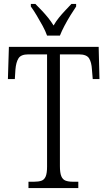

<svg xmlns="http://www.w3.org/2000/svg" viewBox="-20 -951 544 971"><path d="M124 0V-32H153Q175 -32 189.5 -37Q204 -42 211 -58.5Q218 -75 218 -108V-676H123Q86 -676 73.5 -656Q61 -636 58 -599L55 -551H20L25 -714H479L483 -551H449L445 -599Q443 -636 430.5 -656Q418 -676 379 -676H283V-111Q283 -77 290 -60Q297 -43 311.5 -37.5Q326 -32 348 -32H376V0ZM218 -771Q210 -794 195.5 -820.5Q181 -847 165.5 -873Q150 -899 136 -918V-931H159Q177 -913 193 -896Q209 -879 223.5 -861Q238 -843 251 -822Q263 -843 277.5 -861Q292 -879 308 -896Q324 -913 341 -931H365V-918Q352 -899 336 -873Q320 -847 306 -820.5Q292 -794 283 -771Z"/></svg>

Font: Noto Serif Ethiopic Condensed Light
Style: Regular
Weight: 300
Width: 3
Designer: Monotype Design Team
Foundry: Monotype Imaging Inc.
Version: Version 2.102